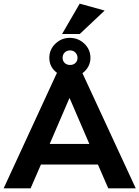

<svg xmlns="http://www.w3.org/2000/svg" viewBox="-27 -1035 766 1055"><path d="M317 -718Q317 -735 328.5 -746.5Q340 -758 358 -758Q376 -758 387.5 -746Q399 -734 399 -717Q399 -700 387.5 -689Q376 -678 358 -678Q340 -678 328.5 -689Q317 -700 317 -718ZM141 0 198 -131H511L568 0H719L426 -633Q446 -647 458 -669Q470 -691 470 -717Q470 -763 436.5 -795Q403 -827 356 -827Q311 -827 277.5 -795Q244 -763 244 -717Q244 -666 286 -635L-7 0ZM246 -244 355 -497 464 -244ZM314 -848H411L548 -977L411 -1015Z"/></svg>

Font: Geom SemiBold
Style: Bold
Weight: 600
Version: Version 1.102